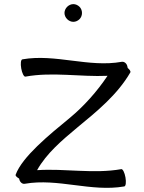

<svg xmlns="http://www.w3.org/2000/svg" viewBox="-20 -863 701 932"><path d="M378 -800C378 -811 374 -822 366 -830C358 -838 347 -843 336 -843C325 -843 314 -838 306 -830C298 -822 293 -811 293 -800C293 -789 298 -778 306 -770C314 -762 325 -757 336 -757C347 -757 358 -762 366 -770C374 -778 378 -789 378 -800ZM101 29C261 1 423 70 583 42C591 41 593 21 589 -2C585 -25 576 -43 569 -42C434 -18 296 -46 160 -37C206 -119 281 -182 354 -243C451 -323 549 -402 613 -512C615 -516 610 -525 600 -533L599 -537C597 -554 584 -565 571 -563C411 -534 249 -603 89 -575C81 -574 79 -554 83 -531C87 -508 96 -490 103 -491C235 -515 370 -489 502 -495C451 -419 389 -349 318 -290C218 -208 88 -102 56 -15C54 -10 61 -3 73 4C75 20 88 32 101 29Z"/></svg>

Font: Nupuram Expanded Light
Style: Regular
Weight: 300
Width: 7
Designer: Santhosh Thottingal (santhosh.thottingal@gmail.com)
Foundry: SMC
Version: Version 1.000